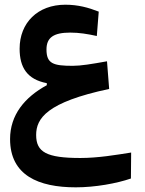

<svg xmlns="http://www.w3.org/2000/svg" viewBox="-20 -492 626 827"><path d="M306.6 314.9C389.2 314.9 481.9 298.3 543.9 276.9L544.9 165C479.5 175.3 402.8 188.5 326.2 188.5C180.2 188.5 135.7 163.1 135.7 89.4C135.7 18.1 181.2 -51.8 450.2 -108.9L440.9 -228C372.6 -215.8 328.6 -208.5 293 -208.5C209.5 -208.5 180.2 -217.8 180.2 -278.8C180.2 -331.1 211.9 -351.6 282.7 -351.6C320.8 -351.6 357.4 -345.7 397 -336.9L405.3 -441.9C360.4 -459.5 316.4 -471.7 261.2 -471.7C142.6 -471.7 64.5 -394 64.5 -282.2C64.5 -201.2 97.2 -149.9 181.6 -133.8V-125C86.4 -73.2 23.4 2.9 23.4 106.9C23.4 263.2 145.5 314.9 306.6 314.9Z"/></svg>

Font: Cascadia Code NF SemiBold
Style: Regular
Weight: 600
Monospace: yes
Designer: Aaron Bell
Foundry: Saja Typeworks
Version: Version 2404.023